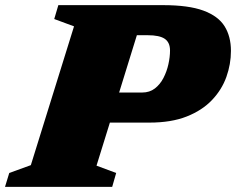

<svg xmlns="http://www.w3.org/2000/svg" viewBox="-50 -727 919 747"><path d="M325.5 -82.5 402 -54 386.5 0H-30.5L-14 -54L70 -84.5L238 -624.5L161 -653L177 -707H584.5Q683.5 -707 741.2 -685.8Q799 -664.5 823.8 -624.8Q848.5 -585 848.5 -529Q848.5 -477.5 830.8 -427.8Q813 -378 774.8 -337.8Q736.5 -297.5 676.5 -273.8Q616.5 -250 531.5 -250H377.5ZM503 -367Q532 -367 552.5 -382.8Q573 -398.5 586 -423.8Q599 -449 605.2 -477.2Q611.5 -505.5 611.5 -530.5Q611.5 -562 591 -576Q570.5 -590 524.5 -590H482.5L413.5 -367Z"/></svg>

Font: Newsreader Caption ExtraBold
Style: Italic
Weight: 800
Italic angle: -17°
Designer: Hugues Gentile
Foundry: Production Type
Version: Version 1.001